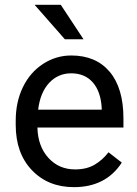

<svg xmlns="http://www.w3.org/2000/svg" viewBox="-20 -769 570 799"><path d="M287.6 9.8Q180.2 9.8 112.8 -60.8Q45.4 -131.3 45.4 -249.5V-266.1Q45.4 -344.7 75.4 -406.5Q105.5 -468.3 159.4 -503.2Q213.4 -538.1 276.4 -538.1Q379.4 -538.1 436.5 -470.2Q493.7 -402.3 493.7 -275.9V-238.3H135.7Q137.7 -160.2 181.4 -112.1Q225.1 -64 292.5 -64Q340.3 -64 373.5 -83.5Q406.7 -103 431.6 -135.3L486.8 -92.3Q420.4 9.8 287.6 9.8ZM276.4 -463.9Q221.7 -463.9 184.6 -424.1Q147.5 -384.3 138.7 -312.5H403.3V-319.3Q399.4 -388.2 366.2 -426Q333 -463.9 276.4 -463.9ZM327.6 -605.5H250L124 -749H232.9Z"/></svg>

Font: Noboto
Style: Regular
Weight: 400
Designer: Google
Version: Version 2.001101; 2014